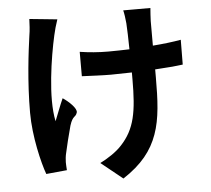

<svg xmlns="http://www.w3.org/2000/svg" viewBox="-56 -838 1053 957"><g transform="rotate(-5 470.0 -359.5)"><path d="M208 -474C216 -553 230 -630 242 -683C246 -703 256 -738 264 -761L195 -768L125 -775C124 -751 123 -719 118 -692C107 -614 88 -466 88 -309C88 -190 121 -55 142 2L246 -8C245 -22 244 -38 244 -48C244 -59 246 -80 250 -95C257 -128 269 -176 283 -228C299 -279 312 -264 320 -290C326 -310 285 -348 256 -367C240 -332 223 -285 211 -256C198 -316 200 -396 208 -474ZM696 -147C724 -225 728 -317 728 -430V-470C780 -473 829 -477 867 -482L868 -606C829 -599 779 -593 727 -589V-712C728 -733 729 -756 731 -777H663H595C599 -762 603 -735 605 -711C607 -685 608 -635 609 -581C573 -580 537 -579 503 -579C453 -579 407 -583 361 -590V-468C407 -466 465 -463 506 -463L611 -465V-431C611 -268 596 -183 524 -106C497 -76 450 -46 415 -29L523 58C617 -3 668 -68 696 -147Z"/></g></svg>

Font: GenSekiGothic2 TW B
Style: Regular
Weight: 700
Version: Version 2.100;PS 2.1;hotconv 16.6.51;makeotf.lib2.5.65220 DE